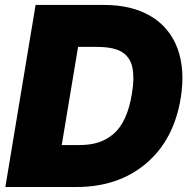

<svg xmlns="http://www.w3.org/2000/svg" viewBox="-20 -747 773 767"><path d="M285.5 0H1.4L122.2 -727.3H394.9Q506.4 -727.3 582.2 -682.4Q658 -637.4 689.3 -552.9Q720.5 -468.4 701.7 -353.7Q674 -187.1 563.2 -93.6Q452.4 0 285.5 0ZM226.6 -167.6H298.3Q340.2 -167.6 373 -178.1Q405.9 -188.6 433.2 -211.8Q460.6 -235.1 479.2 -275.6Q497.9 -316.1 507.1 -373.6Q512.4 -405.2 512.8 -430.4Q513.1 -455.6 509.4 -475Q505.7 -494.3 497 -508.7Q488.3 -523.1 476.2 -532.8Q464.1 -542.6 446.9 -548.7Q429.7 -554.7 410 -557.2Q390.3 -559.7 365.1 -559.7H291.9Z"/></svg>

Font: Karasuma Gothic
Style: Italic
Weight: 900
Italic angle: -9.39999°
Designer: Rasmus Andersson / Ryoko Nishizuka
Foundry: Genbu
Version: Version 1.00